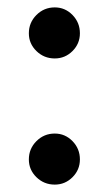

<svg xmlns="http://www.w3.org/2000/svg" viewBox="-20 -487 294 519"><path d="M58 -397Q58 -426 78.5 -446.5Q99 -467 128 -467Q156 -467 176 -446.5Q196 -426 196 -397Q196 -369 176 -349Q156 -329 128 -329Q99 -329 78.5 -349Q58 -369 58 -397ZM58 -56Q58 -85 78.5 -105.5Q99 -126 128 -126Q156 -126 176 -105.5Q196 -85 196 -56Q196 -28 176 -8Q156 12 128 12Q99 12 78.5 -8Q58 -28 58 -56Z"/></svg>

Font: KoHo SemiBold
Style: Regular
Weight: 600
Designer: Cadson Demak & Katatrad Team
Foundry: Cadson Demak Co.,Ltd.
Version: Version 1.000; ttfautohint (v1.6)